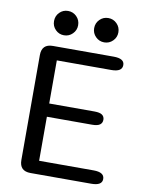

<svg xmlns="http://www.w3.org/2000/svg" viewBox="-88 -859 693 921"><g transform="rotate(10 258.0 -398.5)"><path d="M474 -587Q474 -554 421.5 -554H156V-344H376Q402.5 -344 414 -335.8Q425.5 -327.5 425.5 -312Q425.5 -296.5 414 -288Q402.5 -279.5 376 -279.5H156V-65H421.5Q474 -65 474 -32Q474 0 421.5 0H125.5Q71.5 0 71.5 -54V-565Q71.5 -619 125.5 -619H421.5Q474 -619 474 -587ZM168.5 -678.5Q144 -678.5 127 -695.8Q110 -713 110 -737.5Q110 -762.5 127 -779.8Q144 -797 168.5 -797Q193 -797 210.2 -779.8Q227.5 -762.5 227.5 -737.5Q227.5 -713 210.2 -695.8Q193 -678.5 168.5 -678.5ZM364.5 -678.5Q340 -678.5 322.8 -695.8Q305.5 -713 305.5 -737.5Q305.5 -762.5 322.8 -779.8Q340 -797 364.5 -797Q389 -797 406.2 -779.8Q423.5 -762.5 423.5 -737.5Q423.5 -713 406.2 -695.8Q389 -678.5 364.5 -678.5Z"/></g></svg>

Font: Sono
Style: Regular
Weight: 400
Designer: Tyler Finck
Foundry: Tyler Finck
Version: Version 2.112